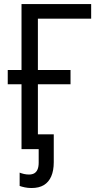

<svg xmlns="http://www.w3.org/2000/svg" viewBox="-20 -734 483 945"><path d="M428.7 -713.9V-642.1H166.5V-389.6H327.1V-319.3H166.5V0H85.9V-319.3H18.1V-389.6H85.9V-713.9ZM135.3 191.4Q117.2 191.4 102.3 188.2Q87.4 185.1 76.7 181.2V115.7Q86.4 119.6 98.1 122.3Q109.9 125 122.6 125Q138.7 125 149.2 118.7Q159.7 112.3 165 99.4Q170.4 86.4 170.4 66.4V0H160.2V-72.8H244.6V64Q244.6 105.5 232.2 134Q219.7 162.6 195.8 177Q171.9 191.4 135.3 191.4Z"/></svg>

Font: Open Sans SemiCondensed
Style: Regular
Weight: 400
Width: 4
Designer: Monotype Design Team
Foundry: Monotype Imaging Inc.
Version: Version 3.000